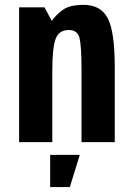

<svg xmlns="http://www.w3.org/2000/svg" viewBox="-20 -573 530 774"><path d="M57 0H190.8V-286.4Q190.8 -382.2 204.6 -417.1Q218.4 -452 257.2 -452Q292.6 -452 300.6 -419.7Q308.6 -387.4 308.6 -288.8V0H442.6V-302.8Q442.6 -445.2 414.4 -499.3Q386.2 -553.4 317 -553.4Q259.6 -553.4 231.7 -532.2Q203.8 -511 189 -488.6L159.4 -543.4H57ZM182.2 181H261.6L301.6 51.4H182.2Z"/></svg>

Font: Secuela Light
Style: Regular
Weight: 300
Designer: Fernando Haro
Foundry: deFharo
Version: Version 1.708